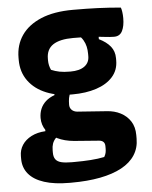

<svg xmlns="http://www.w3.org/2000/svg" viewBox="-56 -599 711 896"><g transform="rotate(-5 300.0 -151.5)"><path d="M125 -63Q125 -86 133 -105.5Q141 -125 157.5 -140Q174 -155 199 -164V-179L275 -172Q268 -158 265.5 -144.5Q263 -131 263 -113Q263 -99 272 -89.5Q281 -80 297 -78L435 -68Q471 -66 500 -51Q529 -36 546 -9.5Q563 17 563 55V72Q563 115 541.5 148.5Q520 182 478.5 204.5Q437 227 377.5 238.5Q318 250 242 250H233Q163 250 115 234.5Q67 219 42.5 189.5Q18 160 18 119V106Q18 77 33 54Q48 31 76 16.5Q104 2 142 0V-24L214 15Q197 26 187 37Q177 48 172.5 61Q168 74 168 92V103Q168 123 176.5 134.5Q185 146 203.5 150.5Q222 155 251 155H264Q305 155 340.5 152.5Q376 150 405 144Q411 134 413 125Q415 116 415 106V94Q415 81 408 74Q401 67 388 66L271 57Q227 53 194 37Q161 21 143 -5Q125 -31 125 -63ZM329 -437 428 -432V-406Q463 -389 481.5 -366Q500 -343 500 -311V-300Q500 -255 472 -223.5Q444 -192 395 -176Q346 -160 283 -160Q215 -159 161.5 -180.5Q108 -202 77.5 -243.5Q47 -285 47 -342V-352Q47 -412 78 -457Q109 -502 169.5 -527.5Q230 -553 320 -553Q385 -553 435.5 -551Q486 -549 543 -544Q546 -537 548 -523Q550 -509 550 -494Q550 -457 538.5 -434Q527 -411 500 -411Q481 -411 457.5 -414Q434 -417 398.5 -419.5Q363 -422 309 -422Q246 -422 214.5 -401Q183 -380 183 -336V-328Q183 -316 185.5 -305Q188 -294 193 -283Q212 -275 232 -271Q252 -267 283 -267Q326 -267 349 -284Q372 -301 372 -331V-343Q372 -360 368.5 -376Q365 -392 356 -407.5Q347 -423 329 -437Z"/></g></svg>

Font: Recursive Casual ExtraBold
Style: Regular
Weight: 800
Version: Version 1.047